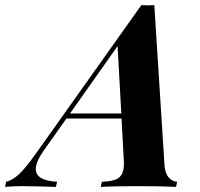

<svg xmlns="http://www.w3.org/2000/svg" viewBox="-112 -733 785 753"><path d="M582.5 -20 578.6 0Q527.3 -2.9 433.6 -2.9Q331.5 -2.9 283.2 0L287.6 -20Q319.8 -21.5 338.1 -27.6Q356.4 -33.7 365.2 -48.8Q374 -64 374 -92.8L373.5 -104L364.7 -268.1H148.4L60.1 -143.6Q28.3 -98.6 28.3 -69.8Q28.3 -24.9 111.8 -20L107.4 0Q23.4 -2.9 -23.4 -2.9Q-61 -2.9 -92.3 0L-87.9 -20Q-62 -26.9 -37.4 -49.8Q-12.7 -72.8 25.4 -126L442.4 -712.9Q459 -711.9 468.3 -711.9Q478.5 -711.9 493.2 -712.9L533.2 -84Q536.1 -51.3 550.5 -36.1Q564.9 -21 582.5 -20ZM349.1 -552.2 162.6 -288.1H363.8Z"/></svg>

Font: TypoPRO Playfair Display
Style: Bold Italic
Weight: 700
Italic angle: -14.9847°
Designer: Claus Eggers Sørensen
Foundry: Claus Eggers Sørensen
Version: Version 1.004;PS 001.004;hotconv 1.0.70;makeotf.lib2.5.58329